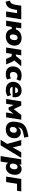

<svg xmlns="http://www.w3.org/2000/svg" viewBox="2624 -3396 947 6244"><g transform="rotate(90 3097.0 -273.5)"><path d="M30 17 -5 -124Q54 -135 86 -178.5Q118 -222 131 -309L160 -492H602L525 0H347L403 -356H300L290 -295Q273 -192 243.5 -126.5Q214 -61 163 -26.5Q112 8 30 17Z M1168 11Q1059 11 994 -41.5Q929 -94 918 -182H849L820 0H646L723 -492H898L871 -319H931Q951 -380 993.5 -421Q1036 -462 1091.5 -482.5Q1147 -503 1206 -503Q1327 -503 1393 -440Q1459 -377 1459 -274Q1459 -202 1434.5 -148.5Q1410 -95 1368.5 -59.5Q1327 -24 1275 -6.5Q1223 11 1168 11ZM1172 -120Q1222 -120 1251 -165Q1280 -210 1280 -279Q1280 -324 1259.5 -348Q1239 -372 1203 -372Q1152 -372 1123 -327.5Q1094 -283 1094 -213Q1094 -168 1114.5 -144Q1135 -120 1172 -120Z M1519 0 1596 -492H1774L1747 -318H1794L1941 -492H2130L1937 -260Q1953 -247 1966 -229Q1979 -211 1988 -190L2070 0H1890L1828 -140Q1817 -163 1804.5 -172.5Q1792 -182 1771 -182H1725L1697 0Z M2390 11Q2263 11 2198 -52Q2133 -115 2133 -219Q2133 -293 2165.5 -358Q2198 -423 2264 -463Q2330 -503 2430 -503Q2480 -503 2526.5 -490.5Q2573 -478 2604 -455L2553 -333Q2534 -349 2504 -359Q2474 -369 2445 -369Q2397 -369 2368.5 -347.5Q2340 -326 2327.5 -292Q2315 -258 2315 -222Q2315 -178 2339 -150.5Q2363 -123 2419 -123Q2443 -123 2471.5 -132Q2500 -141 2523 -158L2559 -35Q2530 -12 2482 -0.5Q2434 11 2390 11Z M2898 11Q2819 11 2760 -17.5Q2701 -46 2668 -98Q2635 -150 2635 -219Q2635 -304 2672.5 -368Q2710 -432 2774 -467.5Q2838 -503 2918 -503Q3002 -503 3053.5 -467.5Q3105 -432 3125 -371Q3145 -310 3135 -236L3131 -210H2800Q2802 -166 2833 -143Q2864 -120 2918 -120Q2959 -120 2998.5 -131.5Q3038 -143 3067 -164L3104 -48Q3067 -20 3013.5 -4.5Q2960 11 2898 11ZM2916 -387Q2871 -387 2845.5 -360Q2820 -333 2811 -294H3000Q3002 -335 2981.5 -361Q2961 -387 2916 -387Z M3194 0 3271 -492H3408L3523 -247L3713 -492H3867L3789 0H3633L3672 -242L3549 -81H3469L3388 -247L3349 0Z M4182 11Q4084 11 4024.5 -30.5Q3965 -72 3943 -144Q3921 -216 3935 -306L3946 -376Q3963 -479 4004 -541.5Q4045 -604 4113.5 -639Q4182 -674 4278 -695L4417 -727L4453 -589L4277 -552Q4207 -536 4167 -500.5Q4127 -465 4117 -400L4114 -385Q4138 -424 4179 -451Q4220 -478 4285 -478Q4335 -478 4377.5 -452.5Q4420 -427 4445 -382Q4470 -337 4470 -280Q4470 -189 4435 -124Q4400 -59 4335.5 -24Q4271 11 4182 11ZM4181 -120Q4232 -120 4261.5 -158.5Q4291 -197 4291 -259Q4291 -300 4270 -323.5Q4249 -347 4213 -347Q4162 -347 4132.5 -308.5Q4103 -270 4103 -210Q4103 -167 4124 -143.5Q4145 -120 4181 -120Z M4521 180 4654 -35 4526 -492H4704L4768 -213L4926 -492H5108L4701 180Z M5050 180 5157 -492H5330L5320 -424Q5348 -462 5388.5 -482.5Q5429 -503 5477 -503Q5560 -503 5609.5 -445.5Q5659 -388 5659 -289Q5659 -203 5628 -135Q5597 -67 5541 -28Q5485 11 5410 11Q5362 11 5324.5 -8.5Q5287 -28 5267 -65L5228 180ZM5372 -120Q5422 -120 5451 -165Q5480 -210 5480 -279Q5480 -324 5459.5 -348Q5439 -372 5403 -372Q5352 -372 5323 -327Q5294 -282 5294 -213Q5294 -168 5314.5 -144Q5335 -120 5372 -120Z M5717 0 5794 -492H6199L6178 -355H5951L5895 0Z"/></g></svg>

Font: Nunito Sans Black
Style: Italic
Weight: 900
Italic angle: -9°
Designer: Vernon Adams
Foundry: Vernon Adams
Version: Version 3.006; ttfautohint (v1.8.3)